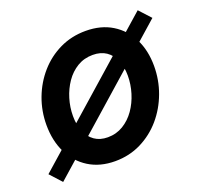

<svg xmlns="http://www.w3.org/2000/svg" viewBox="-124 -649 814 777"><g transform="rotate(-20 283.0 -260.0)"><path d="M22 14.6 -23.4 -35.2 543 -535.2 588.4 -485.8ZM249.5 7.8Q184.1 7.8 136.2 -22.2Q88.4 -52.2 62.7 -104.7Q37.1 -157.2 37.1 -224.6Q37.1 -284.7 57.6 -339.4Q78.1 -394 115.5 -436.8Q152.8 -479.5 203.9 -504.2Q254.9 -528.8 315.9 -528.8Q381.8 -528.8 429.4 -499.5Q477.1 -470.2 502.7 -418.9Q528.3 -367.7 528.3 -300.8Q528.3 -240.7 507.8 -185.3Q487.3 -129.9 450 -86.4Q412.6 -43 361.6 -17.6Q310.5 7.8 249.5 7.8ZM254.4 -93.3Q291 -93.3 320.8 -111.3Q350.6 -129.4 371.6 -159.4Q392.6 -189.5 403.8 -226.3Q415 -263.2 415 -300.3Q415 -338.4 402.8 -367.2Q390.6 -396 367.2 -411.9Q343.8 -427.7 309.6 -427.7Q272.5 -427.7 242.9 -409.9Q213.4 -392.1 192.9 -362.3Q172.4 -332.5 161.4 -296.1Q150.4 -259.8 150.4 -222.2Q150.4 -184.1 162.4 -155Q174.3 -126 197.5 -109.6Q220.7 -93.3 254.4 -93.3Z"/></g></svg>

Font: Reddit Sans SemiBold
Style: Italic
Weight: 600
Italic angle: -11.25°
Designer: Stephen Hutchings
Version: Version 1.013